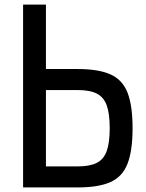

<svg xmlns="http://www.w3.org/2000/svg" viewBox="-20 -820 640 840"><path d="M81 0V-800H181V-19L108 -92H320Q373 -92 403.5 -107.5Q434 -123 447 -159.5Q460 -196 460 -259Q460 -323 447 -359Q434 -395 403.5 -410.5Q373 -426 320 -426H109V-518H320Q411 -518 463.5 -494.5Q516 -471 538 -414.5Q560 -358 560 -259Q560 -161 538 -104Q516 -47 463.5 -23.5Q411 0 320 0Z"/></svg>

Font: Victor Mono
Style: Bold
Weight: 700
Monospace: yes
Designer: Rune Bjørnerås
Version: Version 1.561;gftools[0.9.30]